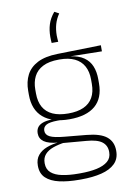

<svg xmlns="http://www.w3.org/2000/svg" viewBox="-98 -778 696 1023"><g transform="rotate(-10 250.0 -266.0)"><path d="M251 -140.5Q159 -140.5 109.5 -182.8Q60 -225 60 -306V-328Q60 -376.5 79 -413.5Q98 -450.5 139.5 -471.8Q181 -493 247.5 -494.5L483.5 -500V-467L310 -470V-470.5Q357.5 -464.5 385.8 -444.8Q414 -425 426.2 -394.5Q438.5 -364 438.5 -325V-302Q438.5 -222 390.8 -181.2Q343 -140.5 251 -140.5ZM248 153H257.5Q308.5 153 346.8 144.8Q385 136.5 406.8 118.2Q428.5 100 428.5 69V67Q428.5 32.5 403.2 12.8Q378 -7 318.5 -11.5L187.5 -22.5L206 -23.5Q168.5 -18.5 140 -8.2Q111.5 2 95.5 20.2Q79.5 38.5 79.5 66.5V68Q79.5 100.5 100.8 119Q122 137.5 160 145.2Q198 153 248 153ZM246.5 186Q185 186 139 175.5Q93 165 67.2 140.8Q41.5 116.5 41.5 75V73Q41.5 39.5 59.2 18Q77 -3.5 106.5 -14.8Q136 -26 171 -29.5L170 -28.5Q117.5 -33.5 94 -50.2Q70.5 -67 70.5 -95.5V-96Q70.5 -114 79.2 -127Q88 -140 107.5 -147.5Q127 -155 158 -155.5V-163L226 -144L187.5 -144.5Q142.5 -144 125 -133.8Q107.5 -123.5 107.5 -103.5V-103Q107.5 -81.5 130.2 -70Q153 -58.5 209 -53.5L325.5 -42.5Q400.5 -35.5 433.5 -8.2Q466.5 19 466.5 66.5V69Q466.5 111 440.2 136.8Q414 162.5 367 174.2Q320 186 257 186ZM250.5 -172Q300 -172 333.2 -187Q366.5 -202 383.5 -232Q400.5 -262 400.5 -305.5V-329.5Q400.5 -372 384 -402Q367.5 -432 334.8 -447.8Q302 -463.5 253.5 -463.5H249.5Q196 -463.5 162.5 -446.2Q129 -429 113.8 -398.5Q98.5 -368 98.5 -328.5V-307Q98.5 -262.5 115.5 -232.5Q132.5 -202.5 166.2 -187.2Q200 -172 250.5 -172ZM227.5 -557.5Q227 -563.5 226.5 -571.8Q226 -580 226 -590Q226 -627 235.8 -658Q245.5 -689 270 -718.5L294.5 -705.5Q277 -680 269 -652Q261 -624 261 -590.5Q261 -582 261.8 -573.8Q262.5 -565.5 263 -557.5Z"/></g></svg>

Font: Anek Latin Medium ExtraLight
Style: Regular
Weight: 250
Version: Version 1.003